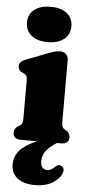

<svg xmlns="http://www.w3.org/2000/svg" viewBox="-63 -769 479 1042"><g transform="rotate(5 176.0 -248.0)"><path d="M170 -541Q114 -541 81.5 -567Q49 -593 49 -638Q49 -682.5 81.5 -708Q114 -733.5 170 -733.5Q226 -733.5 258.5 -708Q291 -682.5 291 -638Q291 -593 258.5 -567Q226 -541 170 -541ZM287 -452V-123.5Q287 -100.5 290.2 -91.8Q293.5 -83 301 -78.5L310 -73.5Q333 -60 333 -36.5Q333 0 290.5 0H268.5Q191.5 45.5 191.5 104.5Q191.5 128.5 201.8 139.8Q212 151 228 151Q248 151 267.5 131.5Q275.5 124 282.8 120.5Q290 117 299.5 120Q309 123 314.8 134.8Q320.5 146.5 311.5 165.5Q297 195.5 260.2 216.8Q223.5 238 170.5 238Q106 238 72.2 210.8Q38.5 183.5 38.5 136Q38.5 93 66.8 60.2Q95 27.5 159.5 0H71.5Q29 0 29 -36.5Q29 -60 52.5 -73.5L61.5 -78.5Q68.5 -83 71.8 -91.8Q75 -100.5 75 -123.5V-322.5Q75 -342 70.2 -349.2Q65.5 -356.5 56.5 -360.5L47.5 -364.5Q25 -374.5 25 -396.5Q25 -410.5 33 -419.5Q41 -428.5 60.5 -436L169 -478Q195.5 -488 211.2 -492.5Q227 -497 242.5 -497Q264 -497 275.5 -484.2Q287 -471.5 287 -452Z"/></g></svg>

Font: Fraunces 9pt Soft Black
Style: Regular
Weight: 900
Version: Version 1.000;[b76b70a41]